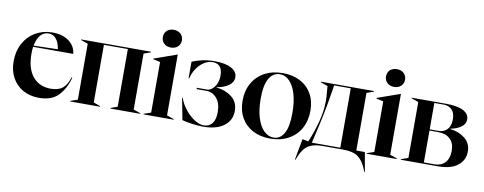

<svg xmlns="http://www.w3.org/2000/svg" viewBox="-69 -1058 3904 1548"><g transform="rotate(10 1882.5 -283.5)"><path d="M20 -240Q20 -324 55.5 -388.5Q91 -453 152.5 -488Q214 -523 288 -523Q374 -523 426 -483Q478 -443 483 -382H155Q151 -359 151 -326Q151 -204 205 -139Q259 -74 352 -74Q416 -74 450 -103Q484 -132 503 -193L509 -191Q485 -101 430.5 -43Q376 15 270 15Q197 15 140.5 -16.5Q84 -48 52 -106Q20 -164 20 -240ZM354 -397Q348 -448 323 -479Q298 -510 260 -510Q220 -510 193.5 -479Q167 -448 157 -392Z M526 -5 584 -25V-483L526 -503V-508H1098V-503L1041 -483V-25L1098 -5V0H855V-5L910 -25V-497H714V-25L769 -5V0H526Z M1126 -5 1184 -25V-439L1126 -452V-457L1313 -523H1314V-25L1372 -5V0H1126ZM1171 -641Q1171 -674 1192 -694Q1213 -714 1249 -714Q1284 -714 1305.5 -693.5Q1327 -673 1327 -641Q1327 -610 1305.5 -589.5Q1284 -569 1249 -569Q1214 -569 1192.5 -589.5Q1171 -610 1171 -641Z M1443 -9 1409 -185 1414 -186Q1430 -139 1464.5 -95Q1499 -51 1541 -24Q1583 3 1620 3Q1662 3 1687 -28.5Q1712 -60 1712 -121Q1712 -194 1677.5 -234.5Q1643 -275 1593 -275H1512V-286H1595Q1615 -286 1635.5 -302Q1656 -318 1669.5 -347.5Q1683 -377 1683 -415Q1683 -512 1602 -512Q1568 -512 1534.5 -491.5Q1501 -471 1475 -434Q1449 -397 1438 -349H1433V-485Q1463 -499 1510.5 -510.5Q1558 -522 1616 -522Q1707 -522 1755 -495Q1803 -468 1803 -423Q1803 -382 1765.5 -355Q1728 -328 1667 -318V-316Q1740 -309 1793 -268.5Q1846 -228 1846 -154Q1846 -78 1785.5 -32Q1725 14 1616 14Q1570 14 1520 6.5Q1470 -1 1443 -9Z M1893 -249Q1893 -329 1928 -391.5Q1963 -454 2027 -488.5Q2091 -523 2177 -523Q2256 -523 2317 -491.5Q2378 -460 2412 -401Q2446 -342 2446 -262Q2446 -180 2411.5 -117.5Q2377 -55 2313 -20Q2249 15 2165 15Q2084 15 2022.5 -17Q1961 -49 1927 -108.5Q1893 -168 1893 -249ZM2190 2Q2244 2 2275 -52Q2306 -106 2306 -221Q2306 -309 2286.5 -374.5Q2267 -440 2232.5 -475Q2198 -510 2154 -510Q2099 -510 2066.5 -456.5Q2034 -403 2034 -289Q2034 -200 2054 -134.5Q2074 -69 2109.5 -33.5Q2145 2 2190 2Z M2423 -26 2472 -16Q2504 -91 2529.5 -183Q2555 -275 2555 -361Q2555 -393 2549 -457Q2547 -477 2547 -483L2489 -503V-508H2923V-503L2866 -483V-11H2936L2964 147H2959L2950 125Q2923 59 2882 29.5Q2841 0 2761 0H2594Q2538 0 2502.5 13.5Q2467 27 2445 54Q2423 81 2405 125L2396 147H2391ZM2735 -11V-497H2599L2587 -424Q2562 -260 2511 -51L2502 -11Z M2953 -5 3011 -25V-439L2953 -452V-457L3140 -523H3141V-25L3199 -5V0H2953ZM2998 -641Q2998 -674 3019 -694Q3040 -714 3076 -714Q3111 -714 3132.5 -693.5Q3154 -673 3154 -641Q3154 -610 3132.5 -589.5Q3111 -569 3076 -569Q3041 -569 3019.5 -589.5Q2998 -610 2998 -641Z M3232 -5 3290 -25V-483L3232 -503V-508H3516Q3606 -508 3654.5 -483Q3703 -458 3703 -413Q3703 -375 3669 -350.5Q3635 -326 3582 -316V-313Q3651 -306 3702 -266.5Q3753 -227 3753 -158Q3753 -88 3697.5 -44Q3642 0 3537 0H3232ZM3506 -11Q3560 -11 3592 -45Q3624 -79 3624 -141Q3624 -206 3588 -239Q3552 -272 3491 -272H3419V-11ZM3489 -282Q3535 -282 3562 -310.5Q3589 -339 3589 -393Q3589 -445 3563.5 -471.5Q3538 -498 3496 -498H3419V-282Z"/></g></svg>

Font: Nyght Serif Medium
Style: Regular
Weight: 500
Designer: Maksym Kobuzan
Version: Version 0.410